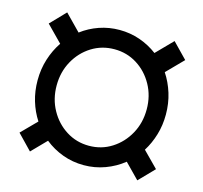

<svg xmlns="http://www.w3.org/2000/svg" viewBox="-94 -723 890 840"><g transform="rotate(15 351.0 -302.5)"><path d="M62 -296.9Q62 -348.1 76.4 -393.6Q90.8 -439 116.2 -476.6L44.9 -549.3L110.4 -617.2L181.2 -544.9Q217.3 -572.3 261 -587.4Q304.7 -602.5 352.5 -602.5Q400.9 -602.5 444.8 -587.2Q488.8 -571.8 524.9 -544.4L596.7 -617.7L663.1 -549.3L590.3 -475.1Q615.2 -437.5 629.2 -392.3Q643.1 -347.2 643.1 -296.9Q643.1 -248.5 630.1 -205.1Q617.2 -161.6 594.2 -125L663.1 -55.2L596.7 13.2L531.2 -53.7Q494.1 -23.9 448.5 -7.1Q402.8 9.8 352.5 9.8Q302.2 9.8 257.1 -6.8Q211.9 -23.4 174.8 -53.2L110.4 12.7L44.9 -55.2L112.3 -123.5Q88.4 -160.2 75.2 -204.1Q62 -248 62 -296.9ZM148.4 -296.9Q148.4 -235.8 175.8 -186.3Q203.1 -136.7 249.5 -107.4Q295.9 -78.1 352.5 -78.1Q409.2 -78.1 455.3 -107.4Q501.5 -136.7 528.8 -186.3Q556.2 -235.8 556.2 -296.9Q556.2 -357.9 528.8 -407.5Q501.5 -457 455.3 -486.1Q409.2 -515.1 352.5 -515.1Q295.9 -515.1 249.5 -486.1Q203.1 -457 175.8 -407.5Q148.4 -357.9 148.4 -296.9Z"/></g></svg>

Font: Vazirmatn FD Medium
Style: Regular
Weight: 500
Designer: Saber Rastikerdar
Foundry: Saber Rastikerdar
Version: Version 33.003